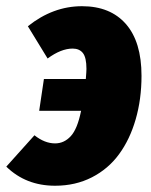

<svg xmlns="http://www.w3.org/2000/svg" viewBox="-67 -574 481 613"><path d="M194.8 -554.2Q285.2 -554.2 335 -497.3Q384.8 -440.4 384.8 -332Q384.8 -257.3 366.2 -193.1Q347.7 -128.9 313.2 -81.8Q278.8 -34.7 226.3 -7.8Q173.8 19 108.9 19Q15.6 19 -46.9 -42L43 -142.1Q75.7 -116.2 108.9 -116.2Q137.7 -116.2 158.9 -139.2Q180.2 -162.1 191.9 -220.2H58.1L73.2 -321.8H207Q209 -346.2 209 -354Q209 -390.1 197.8 -404.5Q186.5 -418.9 165 -418.9Q127.9 -418.9 85 -387.2L22 -490.2Q102.1 -554.2 194.8 -554.2Z"/></svg>

Font: Fira Sans Compressed Heavy
Style: Italic
Weight: 900
Width: 3
Italic angle: -8°
Designer: Carrois Corporate & Edenspiekermann AG
Foundry: Carrois Corporate GbR & Edenspiekermann AG
Version: Version 4.203;PS 004.203;hotconv 1.0.88;makeotf.lib2.5.64775